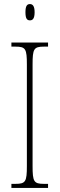

<svg xmlns="http://www.w3.org/2000/svg" viewBox="-20 -923 293 943"><path d="M127 -823C140 -823 150 -831 150 -863C150 -894 140 -903 127 -903C113 -903 105 -894 105 -863C105 -831 113 -823 127 -823ZM36 0H216V-20H196C146 -20 140 -31 140 -108V-606C140 -683 146 -694 196 -694H216V-714H36V-694H56C106 -694 112 -683 112 -606V-108C112 -31 106 -20 56 -20H36Z"/></svg>

Font: Noto Serif Devanagari ExtraCondensed Thin
Style: Regular
Weight: 100
Width: 2
Designer: Universal Thirst, Indian Type Foundry and the Monotype Design Team
Foundry: Monotype Imaging Inc.
Version: Version 2.004